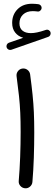

<svg xmlns="http://www.w3.org/2000/svg" viewBox="-20 -973 292 1029"><path d="M15.7 -718.5Q18.3 -711 25.7 -707.3Q33.1 -703.6 40.8 -706.3L238.7 -775.5Q245.2 -777.6 249 -784.5Q252.8 -791.3 250.9 -799Q249 -806.8 241.7 -811.2Q234.3 -815.7 225.8 -812.7Q197.8 -803.2 179.1 -799.4Q160.4 -795.5 145.3 -795.5Q116.8 -795.5 100.5 -808.8Q84.2 -822 84.2 -848.1Q84.2 -876.6 103.4 -895Q122.7 -913.3 155.8 -913.3Q161.5 -913.3 169.2 -912.7Q176.9 -912.2 181.2 -911.4Q189.3 -910.2 195.9 -916Q202.5 -921.8 203.2 -929.6Q203.7 -936.9 198.8 -943.1Q193.8 -949.3 185.9 -950.5Q179.3 -951.5 169.3 -952.2Q159.2 -952.9 151.6 -952.9Q103.4 -952.9 74.3 -923.8Q45.2 -894.7 45.2 -850.2Q45.2 -818.7 61.5 -798.4Q77.7 -778 104.4 -770.6L27.6 -743.9Q19.8 -741.1 16.4 -733.4Q13.1 -725.6 15.7 -718.5ZM68.8 -564.5Q77 -503.5 81.8 -458.2Q86.6 -412.8 88.6 -368.4Q90.6 -324 90.6 -266.1Q90.6 -202.2 88.1 -132.9Q85.6 -63.6 80.4 -3.4Q79 11.6 88.9 23.1Q98.9 34.6 113.8 36Q129 37.4 140.6 27.4Q152.3 17.3 153.7 2.4Q158.9 -58.3 161.3 -128.1Q163.6 -197.8 163.6 -262.8Q163.6 -323.5 161.5 -370.8Q159.4 -418.1 154.5 -465.5Q149.7 -512.8 141.5 -574.2Q139.5 -589.1 127.4 -598.4Q115.3 -607.6 100.3 -605.7Q85.4 -603.7 76.1 -591.6Q66.9 -579.5 68.8 -564.5Z"/></svg>

Font: Mikhak VF
Style: Regular
Weight: 100
Designer: Amin Abedi
Version: Version 3.001